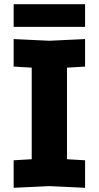

<svg xmlns="http://www.w3.org/2000/svg" viewBox="-20 -890 470 914"><path d="M45 4V-127L131 -132V-568L45 -573V-704L215 -696L385 -704V-573L299 -568V-132L385 -127V4L215 -4ZM45 -762V-870H385V-762Z"/></svg>

Font: Tektur
Style: Bold
Weight: 700
Designer: Adam Jagosz
Foundry: Adam Jagosz
Version: Version 1.005;gftools[0.9.30]